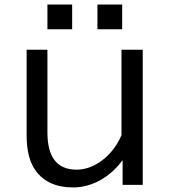

<svg xmlns="http://www.w3.org/2000/svg" viewBox="-20 -782 740 838"><path d="M187 -762.2H294.9V-654.3H187ZM405.3 -762.2H513.2V-654.3H405.3ZM96.2 -564.9H187V-204.1Q187 -41.5 314 -41.5Q364.3 -41.5 412.6 -72.8Q476.1 -114.3 510.3 -191.9V-564.9H603V24.9H515.1V-83Q470.7 -22.9 410.2 8.3Q356 36.1 299.3 36.1Q187.5 36.1 134.3 -39.1Q96.2 -92.8 96.2 -191.9Z"/></svg>

Font: BIZ UDPGothic
Style: Regular
Weight: 400
Designer: TypeBank Co., Ltd.
Foundry: Morisawa Inc.
Version: Version 1.051